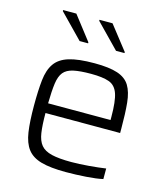

<svg xmlns="http://www.w3.org/2000/svg" viewBox="-109 -805 778 897"><g transform="rotate(15 280.0 -356.0)"><path d="M293 8Q218 8 173.5 -4.5Q129 -17 106.5 -46.5Q84 -76 76.5 -126.5Q69 -177 69 -254Q69 -327 74.5 -377.5Q80 -428 101.5 -459Q123 -490 168 -504Q213 -518 292 -518Q363 -518 403.5 -504.5Q444 -491 462.5 -460.5Q481 -430 486 -379.5Q491 -329 491 -255V-234H130Q130 -176 135.5 -139Q141 -102 158 -81.5Q175 -61 210 -52.5Q245 -44 305 -44Q343 -44 390 -48Q437 -52 471 -57V-6Q441 1 390.5 4.5Q340 8 293 8ZM130 -281H432V-296Q432 -372 419.5 -408Q407 -444 376 -455Q345 -466 289 -466Q236 -466 204 -459Q172 -452 156.5 -433Q141 -414 136 -377.5Q131 -341 130 -281ZM414 -600H373L261 -715V-720H324L414 -605ZM238 -600H197L85 -715V-720H149L238 -605Z"/></g></svg>

Font: Saira Light
Style: Regular
Weight: 300
Designer: Hector Gatti with collaboration of the Omnibus-Type team
Foundry: Omnibus-Type
Version: Version 1.100; ttfautohint (v1.8.3)